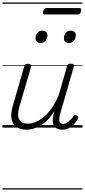

<svg xmlns="http://www.w3.org/2000/svg" viewBox="-20 -1030 686 1550"><path d="M194 17Q147 17 115 -4Q83 -25 73.5 -67.5Q64 -110 83 -174L176 -495Q180 -506 186 -510.5Q192 -515 206 -515Q222 -515 228 -509Q234 -503 231 -492L136 -167Q124 -125 127 -94.5Q130 -64 149.5 -48Q169 -32 207 -32Q236 -32 268 -45Q300 -58 333 -85Q366 -112 396.5 -155.5Q427 -199 454 -261L521 -495Q525 -508 531 -512Q537 -516 550 -516Q567 -516 573.5 -510.5Q580 -505 576 -493L466 -111Q459 -85 458.5 -67Q458 -49 466 -39.5Q474 -30 489 -30Q505 -30 520 -39.5Q535 -49 548.5 -63Q562 -77 572 -91Q576 -98 583 -100.5Q590 -103 601 -97Q611 -91 612 -83.5Q613 -76 608 -68Q597 -49 578.5 -29Q560 -9 536 4Q512 17 482 17Q459 17 443 9.5Q427 2 417.5 -12.5Q408 -27 406 -47.5Q404 -68 410 -95L419 -132Q392 -90 363 -61Q334 -32 304 -15Q274 2 246 9.5Q218 17 194 17ZM307 -683Q289 -683 278 -692.5Q267 -702 267 -721Q267 -745 281 -763.5Q295 -782 322 -782Q340 -782 351.5 -772.5Q363 -763 363 -744Q363 -721 348.5 -702Q334 -683 307 -683ZM536 -683Q518 -683 507 -692.5Q496 -702 496 -721Q496 -745 510 -763.5Q524 -782 551 -782Q570 -782 581 -772.5Q592 -763 592 -744Q592 -721 578 -702Q564 -683 536 -683ZM343 -913Q330 -913 327.5 -919.5Q325 -926 328 -938Q331 -951 337 -958Q343 -965 355 -965H620Q632 -965 634.5 -958Q637 -951 633 -938Q631 -925 624.5 -919Q618 -913 607 -913ZM0 490H646V500H0ZM0 -20H646V0H0ZM0 -505H646V-500H0ZM0 -1010H646V-1000H0Z"/></svg>

Font: Playwrite TZ Guides
Style: Regular
Weight: 400
Designer: Veronika Burian, José Scaglione
Foundry: TypeTogether
Version: Version 1.003